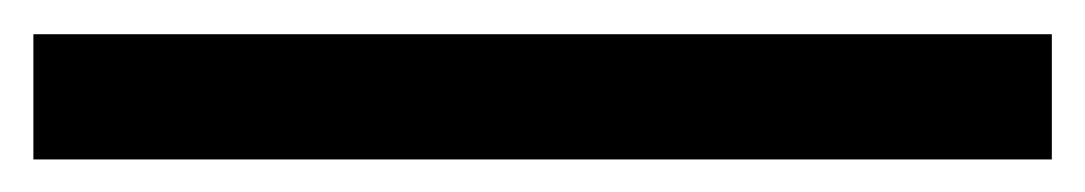

<svg xmlns="http://www.w3.org/2000/svg" viewBox="-25 42 650 115"><path d="M-5 137.5H605V62.5H-5Z"/></svg>

Font: Familjen Grotesk GF
Style: Bold
Weight: 700
Designer: Anders Wikstroem, Jonas Baeckman, Matilda Gysing, Kristian Moeller
Foundry: Familjen STHLM AB
Version: Version 2.000; Beta; Release 4; Build 6